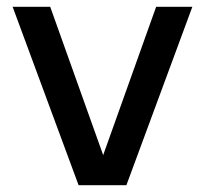

<svg xmlns="http://www.w3.org/2000/svg" viewBox="-20 -542 600 562"><path d="M543 -522 350 0H210L17 -522H127L282 -88L437 -522Z"/></svg>

Font: Amiko SemiBold
Style: Regular
Weight: 600
Designer: Pablo Impallari, Rodrigo Fuenzalida, Andres Torresi
Foundry: Impallari Type
Version: Version 1.001; ttfautohint (v1.3)